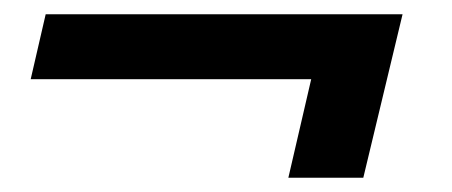

<svg xmlns="http://www.w3.org/2000/svg" viewBox="-20 -276 633 269"><path d="M23 -165H416L384 -27H489L544 -256H44Z"/></svg>

Font: Racing Sans One
Style: Regular
Weight: 400
Designer: Pablo Impallari, Rodrigo Fuenzalida
Foundry: Pablo Impallari, Rodrigo Fuenzalida
Version: Version 1.001